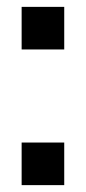

<svg xmlns="http://www.w3.org/2000/svg" viewBox="-20 -534 250 559"><path d="M43 -119V5H167V-119ZM43 -390H167V-514H43Z"/></svg>

Font: Fervojo
Style: Bold
Weight: 700
Designer: kohakuno
Version: ver.1.0